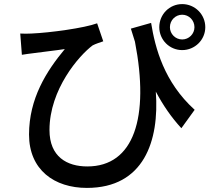

<svg xmlns="http://www.w3.org/2000/svg" viewBox="-20 -847 1040 939"><path d="M811 -714C811 -748 838 -775 871 -775C904 -775 931 -748 931 -714C931 -681 904 -654 871 -654C838 -654 811 -681 811 -714ZM759 -714C759 -652 809 -602 871 -602C933 -602 984 -652 984 -714C984 -777 933 -827 871 -827C809 -827 759 -777 759 -714ZM79 -683 87 -579C108 -582 124 -585 144 -587C178 -592 252 -600 297 -607C207 -499 122 -365 122 -189C122 -16 246 72 405 72C683 72 760 -157 742 -399C778 -331 819 -272 867 -220L932 -310C782 -446 739 -612 719 -735L620 -707L640 -643C712 -272 635 -33 407 -33C308 -33 222 -80 222 -211C222 -410 367 -576 433 -625C448 -633 471 -640 485 -645L455 -733C393 -710 226 -687 134 -683C116 -682 95 -682 79 -683Z"/></svg>

Font: Noto Sans CJK TC Medium
Style: Regular
Weight: 500
Designer: Ryoko NISHIZUKA 西塚涼子 (kana, bopomofo & ideographs); Paul D. Hunt (Latin, Greek & Cyrillic); Sandoll Communications 산돌커뮤니
Foundry: Adobe
Version: Version 2.004;hotconv 1.0.118;makeotfexe 2.5.65603